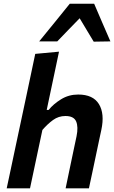

<svg xmlns="http://www.w3.org/2000/svg" viewBox="-20 -1026 622 1046"><path d="M16.5 0Q28 -54 38.8 -104.5Q49.5 -155 62.5 -216.5L121.5 -493.5Q134.5 -555 147 -614Q159.5 -673 172 -732.5L301.5 -744.5Q289 -685 276 -623.5Q263 -562 248.5 -493.5L234.5 -427H245Q270.5 -459 312.5 -485Q354.5 -511 406 -511Q487 -511 519 -458.8Q551 -406.5 532 -318Q527.5 -297 522 -271.5Q516.5 -246 510.5 -217Q497.5 -155 486.8 -104.5Q476 -54 464.5 0H337.5Q349 -54.5 359.2 -104.2Q369.5 -154 381.5 -210.5L397 -283.5Q407.5 -335 394.8 -364.5Q382 -394 336.5 -394Q299 -394 269 -372.2Q239 -350.5 211 -318L188 -210Q176 -153.5 165.5 -103.8Q155 -54 143.5 0ZM490.5 -799Q472 -830.5 452.5 -862.2Q433 -894 414 -926.5Q382.5 -894.5 352.2 -863Q322 -831.5 292 -800.5H193.5Q236 -852.5 277.2 -903.2Q318.5 -954 360 -1005.5H493Q515 -954.5 537 -903Q559 -851.5 581.5 -800.5Z"/></svg>

Font: Commissioner SemiBold
Style: Italic
Weight: 600
Italic angle: -12°
Designer: Kostas Bartsokas
Foundry: Kostas Bartsokas
Version: Version 1.000; ttfautohint (v1.8.3)